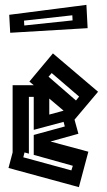

<svg xmlns="http://www.w3.org/2000/svg" viewBox="-20 -743 439 791"><path d="M15 -51 32 -115V-392H119L101 -407L198 -523L384 -365L287 -250L303 -192L188 -160L344 -118L305 28ZM180 -427 293 -329 306 -345 193 -442ZM99 -110 81 -115 76 -95 274 -41 280 -60 119 -105V-187L247 -222L242 -241L119 -208V-344H99ZM183 -271 242 -287 183 -337ZM22 -608 18 -682 336 -723 341 -627ZM279 -659 278 -680 79 -658 80 -638Z"/></svg>

Font: Blaka Hollow
Style: Regular
Weight: 400
Designer: Mohamed Gaber
Foundry: Kief Type Foundry
Version: Version 1.003; ttfautohint (v1.8.4.7-5d5b)